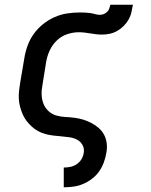

<svg xmlns="http://www.w3.org/2000/svg" viewBox="-20 -581 640 816"><path d="M251 215V131H252Q266 131 280 128Q294 125 306.5 116.5Q319 108 326.5 95Q334 82 336 68Q339 50 330.5 35Q322 20 307.5 12.5Q293 5 276 2.5Q259 0 241 -1.5Q223 -3 206 -5Q189 -7 172.5 -11.5Q156 -16 141.5 -24Q127 -32 115 -43Q103 -54 93 -67Q83 -80 76.5 -95Q70 -110 65.5 -126.5Q61 -143 60 -160.5Q59 -178 61 -195.5Q63 -213 66 -231L83 -331Q87 -358 96.5 -385Q106 -412 122.5 -435.5Q139 -459 162.5 -478Q186 -497 212.5 -508.5Q239 -520 266 -524Q293 -528 321 -528Q331 -528 342 -527.5Q353 -527 363.5 -525.5Q374 -524 384 -521Q394 -518 405 -518Q413 -518 421.5 -521.5Q430 -525 436 -531Q442 -537 444.5 -545Q447 -553 449 -561H545Q542 -545 538.5 -529Q535 -513 526.5 -498Q518 -483 505.5 -470.5Q493 -458 478 -449.5Q463 -441 446.5 -437.5Q430 -434 414 -434Q401 -434 388.5 -435.5Q376 -437 364 -439Q352 -441 339.5 -442.5Q327 -444 315 -444Q290 -444 265 -435.5Q240 -427 221 -408.5Q202 -390 191 -366Q180 -342 176 -317L160 -217Q156 -197 157 -177Q158 -157 165 -139.5Q172 -122 186 -109Q200 -96 218 -90.5Q236 -85 256 -84Q276 -83 296 -80.5Q316 -78 334 -72.5Q352 -67 369 -58Q386 -49 400 -36.5Q414 -24 422.5 -8Q431 8 433.5 28Q436 48 432 68Q429 88 421.5 108.5Q414 129 402 146.5Q390 164 372 178Q354 192 334 200.5Q314 209 293 212Q272 215 252 215Z"/></svg>

Font: Iosevka Etoile Medium
Style: Italic
Weight: 500
Italic angle: -9°
Designer: Belleve Invis
Foundry: Belleve Invis
Version: Version 22.1.2; ttfautohint (v1.8.4)